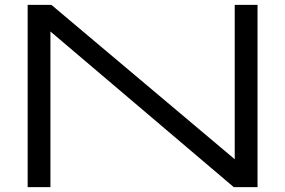

<svg xmlns="http://www.w3.org/2000/svg" viewBox="-20 -770 1173 790"><path d="M93.8 -750H191.4L944.8 -115.7H945.8V-750H1039.6V0H941.9L188.5 -639.6H187.5V0H93.8Z"/></svg>

Font: Michroma+
Style: Regular
Weight: 400
Designer: beogot
Foundry: beogot
Version: Version